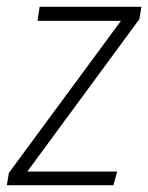

<svg xmlns="http://www.w3.org/2000/svg" viewBox="-32 -542 434 562"><path d="M382 -522 376 -486 48 -40H311L300 0H-12L-6 -36L322 -481H78L84 -522Z"/></svg>

Font: Fira Sans Condensed ExtraLight
Style: Italic
Weight: 275
Width: 3
Italic angle: -8°
Designer: Carrois Corporate & Edenspiekermann AG
Foundry: Carrois Corporate GbR & Edenspiekermann AG
Version: Version 4.203